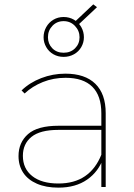

<svg xmlns="http://www.w3.org/2000/svg" viewBox="-20 -858 614 881"><path d="M445 -123V-140V-338Q445 -419 403.5 -460Q362 -501 281 -501Q225 -501 176.5 -481.5Q128 -462 93 -429L79 -443Q116 -479 169 -499.5Q222 -520 280 -520Q370 -520 417.5 -473.5Q465 -427 465 -339V0H445ZM248 3Q191 3 149.5 -15Q108 -33 86.5 -65.5Q65 -98 65 -142Q65 -204 108.5 -242.5Q152 -281 249 -281H456V-262H248Q164 -262 124.5 -230Q85 -198 85 -143Q85 -84 128 -50Q171 -16 248 -16Q321 -16 370 -49.5Q419 -83 445 -148L455 -135Q433 -71 380 -34Q327 3 248 3ZM272 -597Q246 -597 225 -609Q204 -621 192 -642Q180 -663 180 -687Q180 -712 192 -733.5Q204 -755 225 -767.5Q246 -780 272 -780Q298 -780 319.5 -767.5Q341 -755 353 -733.5Q365 -712 365 -687Q365 -663 353 -642Q341 -621 319.5 -609Q298 -597 272 -597ZM272 -616Q304 -616 324.5 -636.5Q345 -657 345 -687Q345 -717 324 -739Q303 -761 272 -761Q241 -761 220.5 -739.5Q200 -718 200 -687Q200 -657 220 -636.5Q240 -616 272 -616ZM319 -754 408 -838 425 -825 340 -745Z"/></svg>

Font: Montserrat
Style: Regular
Weight: 400
Designer: Julieta Ulanovsky
Foundry: Julieta Ulanovsky
Version: Version 8.000